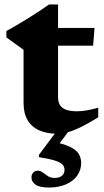

<svg xmlns="http://www.w3.org/2000/svg" viewBox="-20 -586 467 860"><path d="M240 -150Q240 -118 260.5 -102.8Q281 -87.5 323.5 -87.5Q344 -87.5 368 -91.5Q392 -95.5 420 -103.5V-60.5Q377 -34 344.2 -17.8Q311.5 -1.5 285.5 5.8Q259.5 13 236.5 13Q190.5 13 156.5 -1.8Q122.5 -16.5 104 -47.2Q85.5 -78 85.5 -124.5V-363L8.5 -418.5V-447Q23 -455 41.8 -465.8Q60.5 -476.5 81.2 -489Q102 -501.5 123 -514.8Q144 -528 163.5 -541.2Q183 -554.5 199.5 -566H240V-449ZM177 -381.5 178 -461H403.5L397 -381.5ZM200 254Q157 254 139 241Q121 228 121 209Q121 195 129 186.8Q137 178.5 149.5 178.5Q161 178.5 171.5 186.5Q182 194.5 194.5 202.8Q207 211 224 211Q245.5 211 257.2 201.5Q269 192 269 174.5Q269 161.5 260.5 151.8Q252 142 227.5 133.8Q203 125.5 154.5 118V107.5L252 -23H306L211 104L211.5 47.5Q265.5 58 294 72Q322.5 86 333 104Q343.5 122 343.5 144.5Q343.5 176 325.5 201Q307.5 226 275 240Q242.5 254 200 254Z"/></svg>

Font: Newsreader
Style: Bold
Weight: 700
Designer: Hugues Gentile
Foundry: Production Type
Version: Version 1.003